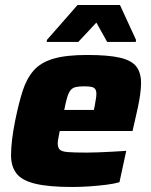

<svg xmlns="http://www.w3.org/2000/svg" viewBox="-20 -737 601 765"><path d="M268 8Q174 8 120.5 -5Q67 -18 45.5 -46Q24 -74 24 -118Q24 -146 28 -180Q32 -214 40 -254Q54 -324 70 -374Q86 -424 114 -456Q142 -488 192.5 -503Q243 -518 327 -518Q412 -518 458.5 -507Q505 -496 523.5 -471.5Q542 -447 542 -406Q542 -387 538.5 -361Q535 -335 529 -307.5Q523 -280 517 -254L508 -215H218Q216 -204 213 -189Q210 -174 210 -167Q210 -149 218 -141Q226 -133 250.5 -131Q275 -129 326 -129Q345 -129 371 -130Q397 -131 426 -132.5Q455 -134 483 -136L456 -11Q436 -5 404.5 -1Q373 3 337.5 5.5Q302 8 268 8ZM236 -299H354L357 -313Q360 -331 362 -342.5Q364 -354 364 -363Q364 -376 359 -382.5Q354 -389 343.5 -391Q333 -393 315 -393Q294 -393 281.5 -390Q269 -387 261.5 -378Q254 -369 248 -350Q242 -331 236 -299ZM166 -570 167 -578 289 -717H458L522 -578L521 -570H407L364 -647L292 -570Z"/></svg>

Font: Saira Thin ExtraBold
Style: Italic
Weight: 800
Italic angle: -12°
Version: Version 1.101